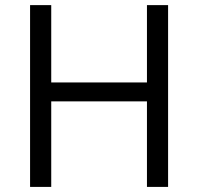

<svg xmlns="http://www.w3.org/2000/svg" viewBox="-20 -734 778 754"><path d="M640.1 -713.9H557.1V-410.2H181.2V-713.9H98.1V0H181.2V-335.9H557.1V0H640.1Z"/></svg>

Font: Sahel
Style: Regular
Weight: 400
Foundry: Saber Rastikerdar (saber.rastikerdar@gmail.com)
Version: Version 3.4.0